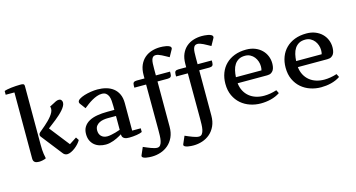

<svg xmlns="http://www.w3.org/2000/svg" viewBox="-98 -1173 3404 1836"><g transform="rotate(-15 1604.0 -255.0)"><path d="M15.6 -692.9V-730Q25.9 -734.4 44.7 -738.3Q63.5 -742.2 85.4 -744.6Q107.4 -747.1 130.6 -748.5Q153.8 -750 172.9 -750Q183.1 -750 190.9 -749.5Q198.7 -749 204.1 -746.6Q209.5 -744.1 212.2 -739Q214.8 -733.9 214.8 -724.1V-147Q214.8 -86.9 220.2 -53.7Q225.6 -20.5 229 -6.8Q222.2 -2.9 213.4 -0.2Q204.6 2.4 195.1 4.6Q185.5 6.8 176 7.8Q166.5 8.8 158.7 8.8Q146.5 8.8 136 6.6Q125.5 4.4 117.9 -1Q110.4 -6.3 106.2 -15.4Q102.1 -24.4 102.1 -38.1V-692.9ZM525.9 -479Q525.9 -463.4 516.4 -445.8Q506.8 -428.2 491 -409.9Q475.1 -391.6 454.8 -373Q434.6 -354.5 412.8 -337.2Q391.1 -319.8 370.1 -304Q349.1 -288.1 332 -274.9L486.8 -77.1L559.1 -124L578.6 -94.2Q569.8 -77.6 553.5 -59.3Q537.1 -41 517.3 -25.9Q497.6 -10.7 476.6 -1Q455.6 8.8 438 8.8Q426.8 8.8 415.8 3.4Q404.8 -2 396 -14.2L235.8 -219.2Q233.9 -221.7 232.4 -224.6Q229 -230.5 229 -237.8Q229 -243.2 231.4 -248.8Q233.9 -254.4 239.7 -259.8Q250 -269 266.1 -282.2Q282.2 -295.4 300 -311Q317.9 -326.7 335.9 -344.5Q354 -362.3 368.4 -380.4Q382.8 -398.4 391.8 -416.5Q400.9 -434.6 400.9 -451.2Q400.9 -464.4 397 -474.1Q421.9 -486.3 436.8 -494.4Q451.7 -502.4 460.9 -507.1Q470.2 -511.7 477.1 -513.4Q483.9 -515.1 492.7 -515.1Q509.3 -515.1 517.6 -504.6Q525.9 -494.1 525.9 -479Z M981.9 -43Q981.9 -43 975.3 -38.8Q968.8 -34.7 957.3 -28.3Q945.8 -22 930.4 -14.4Q915 -6.8 896.7 -0.2Q878.4 6.3 858.6 10.7Q838.9 15.1 818.8 15.1Q787.1 15.1 758.3 6.6Q729.5 -2 707.8 -20Q686 -38.1 673.1 -65.4Q660.2 -92.8 660.2 -130.9Q660.2 -172.9 679 -202.1Q697.8 -231.4 731.2 -249.8Q764.6 -268.1 811 -276.1Q857.4 -284.2 913.1 -284.2H981.9V-320.8Q981.9 -349.1 979.7 -375.2Q977.5 -401.4 969.5 -420.9Q961.4 -440.4 946 -452.1Q930.7 -463.9 904.8 -463.9Q879.9 -463.9 855 -454.8Q830.1 -445.8 806.2 -432.1Q782.2 -418.5 760.3 -402.1Q738.3 -385.7 720.2 -371.1L680.2 -424.8Q672.9 -433.6 672.9 -442.9Q672.9 -459 693.1 -472.2Q713.4 -485.4 743.9 -494.9Q774.4 -504.4 809.6 -509.8Q844.7 -515.1 875 -515.1Q919.9 -515.1 960 -504.4Q1000 -493.7 1030 -470.5Q1060.1 -447.3 1077.6 -410.4Q1095.2 -373.5 1095.2 -320.8V-48.8H1180.2V-12.2Q1171.9 -7.8 1157.5 -3.9Q1143.1 0 1125.5 2.9Q1107.9 5.9 1088.6 7.3Q1069.3 8.8 1051.8 8.8Q1040 8.8 1027.8 7.3Q1015.6 5.9 1005.6 0.7Q995.6 -4.4 989 -13.4Q982.4 -22.5 981.9 -38.1ZM853 -57.1Q870.1 -57.1 892.3 -61.8Q914.6 -66.4 934.6 -71.8Q958 -78.1 981.9 -86.9V-224.1H899.9Q881.3 -224.1 859.1 -220.7Q836.9 -217.3 817.6 -207.8Q798.3 -198.2 785.2 -181.2Q772 -164.1 772 -136.2Q772 -118.7 777.3 -104.2Q782.7 -89.8 793 -79.3Q803.2 -68.8 818.4 -63Q833.5 -57.1 853 -57.1Z M1450.7 -439.9V7.8Q1450.7 67.4 1430.4 111.3Q1410.2 155.3 1376.7 183.8Q1343.3 212.4 1300.8 226.3Q1258.3 240.2 1213.9 240.2Q1204.1 240.2 1188 239.3Q1171.9 238.3 1156.5 235.4Q1141.1 232.4 1129.9 226.6Q1118.7 220.7 1118.7 210.9Q1118.7 208.5 1119.1 206.5Q1119.6 204.6 1120.6 202.1L1152.8 127.9Q1170.9 135.7 1189.5 143.6Q1208 151.4 1225.1 157.7Q1242.2 164.1 1257.6 168Q1272.9 171.9 1284.7 171.9Q1305.2 171.9 1316.4 156.5Q1327.6 141.1 1332.5 117.4Q1337.4 93.8 1338.1 64.9Q1338.9 36.1 1338.9 8.8L1337.9 -439.9H1221.7V-461.9Q1221.7 -483.9 1231.2 -491.9Q1240.7 -500 1261.7 -500H1337.9V-532.2Q1337.9 -590.8 1356.2 -632.1Q1374.5 -673.3 1405.3 -699.5Q1436 -725.6 1475.8 -737.8Q1515.6 -750 1558.6 -750Q1567.9 -750 1585.7 -749Q1603.5 -748 1621.1 -744.4Q1638.7 -740.7 1651.6 -733.2Q1664.6 -725.6 1664.6 -712.9Q1664.6 -709 1663.3 -706.1Q1662.1 -703.1 1659.7 -699.2L1623.5 -633.8Q1605 -643.6 1587.9 -653.3Q1570.8 -663.1 1555.2 -670.7Q1539.6 -678.2 1525.1 -683.1Q1510.7 -688 1498.5 -688Q1481.9 -688 1472.4 -679.7Q1462.9 -671.4 1458 -655.8Q1453.1 -640.1 1451.9 -617.4Q1450.7 -594.7 1450.7 -565.9V-500H1590.8V-479Q1590.8 -457 1581.3 -448.5Q1571.8 -439.9 1550.8 -439.9Z M1863.8 -439.9V7.8Q1863.8 67.4 1843.5 111.3Q1823.2 155.3 1789.8 183.8Q1756.3 212.4 1713.9 226.3Q1671.4 240.2 1627 240.2Q1617.2 240.2 1601.1 239.3Q1585 238.3 1569.6 235.4Q1554.2 232.4 1543 226.6Q1531.7 220.7 1531.7 210.9Q1531.7 208.5 1532.2 206.5Q1532.7 204.6 1533.7 202.1L1565.9 127.9Q1584 135.7 1602.5 143.6Q1621.1 151.4 1638.2 157.7Q1655.3 164.1 1670.7 168Q1686 171.9 1697.8 171.9Q1718.3 171.9 1729.5 156.5Q1740.7 141.1 1745.6 117.4Q1750.5 93.8 1751.2 64.9Q1752 36.1 1752 8.8L1751 -439.9H1634.8V-461.9Q1634.8 -483.9 1644.3 -491.9Q1653.8 -500 1674.8 -500H1751V-532.2Q1751 -590.8 1769.3 -632.1Q1787.6 -673.3 1818.4 -699.5Q1849.1 -725.6 1888.9 -737.8Q1928.7 -750 1971.7 -750Q1981 -750 1998.8 -749Q2016.6 -748 2034.2 -744.4Q2051.8 -740.7 2064.7 -733.2Q2077.6 -725.6 2077.6 -712.9Q2077.6 -709 2076.4 -706.1Q2075.2 -703.1 2072.8 -699.2L2036.6 -633.8Q2018.1 -643.6 2001 -653.3Q1983.9 -663.1 1968.3 -670.7Q1952.6 -678.2 1938.2 -683.1Q1923.8 -688 1911.6 -688Q1895 -688 1885.5 -679.7Q1876 -671.4 1871.1 -655.8Q1866.2 -640.1 1865 -617.4Q1863.8 -594.7 1863.8 -565.9V-500H2003.9V-479Q2003.9 -457 1994.4 -448.5Q1984.9 -439.9 1963.9 -439.9Z M2438.5 -285.2Q2441.4 -294.9 2442.4 -304.7Q2443.4 -314.5 2443.4 -325.2Q2443.4 -349.1 2435.3 -373.3Q2427.2 -397.5 2411.9 -417Q2396.5 -436.5 2373.8 -448.7Q2351.1 -460.9 2321.8 -460.9Q2284.2 -460.9 2259 -446.5Q2233.9 -432.1 2218 -408Q2202.1 -383.8 2194.8 -351.8Q2187.5 -319.8 2185.5 -285.2ZM2071.8 -250Q2071.8 -308.1 2090.6 -356.7Q2109.4 -405.3 2144.8 -440.4Q2180.2 -475.6 2231.4 -495.4Q2282.7 -515.1 2347.7 -515.1Q2396.5 -515.1 2435.1 -499.5Q2473.6 -483.9 2500.5 -457.5Q2527.3 -431.2 2541.5 -396.5Q2555.7 -361.8 2555.7 -324.2Q2555.7 -306.6 2552.7 -289.1Q2549.8 -271.5 2541.5 -257.3Q2533.2 -243.2 2518.1 -234.1Q2502.9 -225.1 2478.5 -225.1H2186.5Q2191.4 -181.2 2209.5 -147.5Q2227.5 -113.8 2255.9 -90.6Q2284.2 -67.4 2321.3 -55.7Q2358.4 -43.9 2401.4 -43.9Q2430.7 -43.9 2461.9 -49.1Q2493.2 -54.2 2526.4 -64.9L2542.5 -32.2Q2522.5 -18.6 2499.5 -8.8Q2476.6 1 2452.1 7.1Q2427.7 13.2 2402.3 16.1Q2377 19 2352.5 19Q2298.8 19 2248.3 2.2Q2197.8 -14.6 2158.4 -48.3Q2119.1 -82 2095.5 -132.3Q2071.8 -182.6 2071.8 -250Z M3034.7 -285.2Q3037.6 -294.9 3038.6 -304.7Q3039.6 -314.5 3039.6 -325.2Q3039.6 -349.1 3031.5 -373.3Q3023.4 -397.5 3008.1 -417Q2992.7 -436.5 2970 -448.7Q2947.3 -460.9 2918 -460.9Q2880.4 -460.9 2855.2 -446.5Q2830.1 -432.1 2814.2 -408Q2798.3 -383.8 2791 -351.8Q2783.7 -319.8 2781.7 -285.2ZM2668 -250Q2668 -308.1 2686.8 -356.7Q2705.6 -405.3 2741 -440.4Q2776.4 -475.6 2827.6 -495.4Q2878.9 -515.1 2943.8 -515.1Q2992.7 -515.1 3031.2 -499.5Q3069.8 -483.9 3096.7 -457.5Q3123.5 -431.2 3137.7 -396.5Q3151.9 -361.8 3151.9 -324.2Q3151.9 -306.6 3148.9 -289.1Q3146 -271.5 3137.7 -257.3Q3129.4 -243.2 3114.3 -234.1Q3099.1 -225.1 3074.7 -225.1H2782.7Q2787.6 -181.2 2805.7 -147.5Q2823.7 -113.8 2852.1 -90.6Q2880.4 -67.4 2917.5 -55.7Q2954.6 -43.9 2997.6 -43.9Q3026.9 -43.9 3058.1 -49.1Q3089.4 -54.2 3122.6 -64.9L3138.7 -32.2Q3118.7 -18.6 3095.7 -8.8Q3072.8 1 3048.3 7.1Q3023.9 13.2 2998.5 16.1Q2973.1 19 2948.7 19Q2895 19 2844.5 2.2Q2793.9 -14.6 2754.6 -48.3Q2715.3 -82 2691.7 -132.3Q2668 -182.6 2668 -250Z"/></g></svg>

Font: Artifika
Style: Medium
Weight: 500
Designer: Yulya Zhdanova | Cyreal.org
Foundry: Yulya Zhdanova | Cyreal
Version: Version 1.000